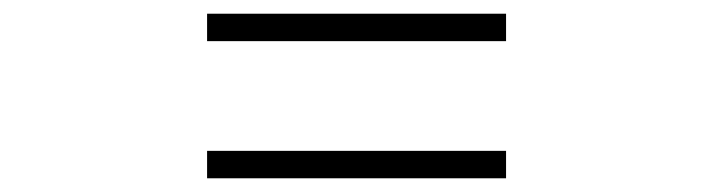

<svg xmlns="http://www.w3.org/2000/svg" viewBox="-20 -520 1040 280"><path d="M718 -460V-500H282V-460ZM718 -260V-300H282V-260Z"/></svg>

Font: Noto Serif JP SemiBold
Style: Regular
Weight: 600
Designer: Ryoko NISHIZUKA 西塚涼子 (kana & ideographs); Frank Grießhammer (Latin, Greek & Cyrillic); Wenlong ZHANG 张文龙 (bopomofo); San
Foundry: Adobe
Version: Version 2.001;hotconv 1.1.0;makeotfexe 2.6.0